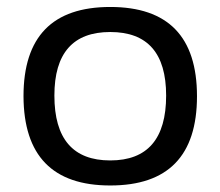

<svg xmlns="http://www.w3.org/2000/svg" viewBox="-20 -538 645 562"><path d="M48.8 -256.3Q48.8 -517.6 302.7 -517.6Q556.6 -517.6 556.6 -256.3Q556.6 4.9 302.7 4.9Q49.8 4.9 48.8 -256.3ZM302.7 -68.4Q466.3 -68.4 466.3 -258.3Q466.3 -444.3 302.7 -444.3Q139.2 -444.3 139.2 -258.3Q139.2 -68.4 302.7 -68.4Z"/></svg>

Font: Voltera
Style: Regular
Weight: 400
Designer: Bernd Montag
Version: Version 1.301